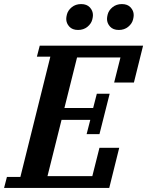

<svg xmlns="http://www.w3.org/2000/svg" viewBox="-50 -922 722 942"><path d="M-16 -54H50L197 -644H131L145 -698H652L607 -517H510L541 -640H328L266 -392H407L425 -462H488L438 -264H375L393 -334H252L183 -58H403L438 -197H535L486 0H-30ZM333 -775Q305 -775 290 -791.5Q275 -808 275 -829Q275 -838 278 -850Q283 -871 302 -886.5Q321 -902 348 -902Q376 -902 391 -885.5Q406 -869 406 -848Q406 -839 403 -827Q398 -806 379 -790.5Q360 -775 333 -775ZM533 -775Q505 -775 490 -791.5Q475 -808 475 -829Q475 -838 478 -850Q483 -871 502 -886.5Q521 -902 548 -902Q576 -902 591 -885.5Q606 -869 606 -848Q606 -839 603 -827Q598 -806 579 -790.5Q560 -775 533 -775Z"/></svg>

Font: IBM Plex Serif SemiBold
Style: Italic
Weight: 600
Italic angle: -14°
Designer: Mike Abbink, Paul van der Laan, Pieter van Rosmalen
Foundry: Bold Monday
Version: Version 2.5